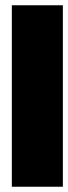

<svg xmlns="http://www.w3.org/2000/svg" viewBox="-20 -710 259 730"><path d="M219 -690V0H25V-690Z"/></svg>

Font: FFF_tuoi-tre Text
Style: Regular
Weight: 700
Designer: bBox Type GmbH
Foundry: bBox Type GmbH
Version: Version 1.001